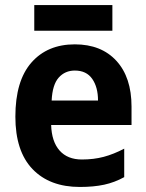

<svg xmlns="http://www.w3.org/2000/svg" viewBox="-20 -732 580 762"><path d="M277 -556Q382 -556 442 -490.5Q502 -425 502 -309V-236H183Q185 -170 216.5 -134.5Q248 -99 305 -99Q352 -99 391.5 -109.5Q431 -120 473 -142V-29Q435 -8 393.5 1Q352 10 297 10Q177 10 109 -61Q41 -132 41 -269Q41 -411 104.5 -483.5Q168 -556 277 -556ZM277 -452Q238 -452 213 -424Q188 -396 185 -333H369Q369 -386 346 -419Q323 -452 277 -452ZM426 -712V-610H116V-712Z"/></svg>

Font: Noto Sans Gurmukhi UI SemiCondensed
Style: Bold
Weight: 700
Width: 4
Designer: Jelle Bosma - Monotype Design Team
Foundry: Monotype Imaging Inc.
Version: Version 2.004; ttfautohint (v1.8.4.7-5d5b)